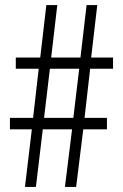

<svg xmlns="http://www.w3.org/2000/svg" viewBox="-20 -734 482 754"><path d="M334 -464H424V-508H338L362 -714H320L296 -508H181L205 -714H162L138 -508H42V-464H132L110 -271H19V-226H105L78 0H121L148 -226H263L235 0H279L307 -226H400V-271H312ZM153 -271 176 -464H291L268 -271Z"/></svg>

Font: Noto Sans Khmer UI ExtraCondensed Light
Style: Regular
Weight: 300
Width: 2
Designer: Danh Hong and the Monotype Design Team
Foundry: Monotype Imaging Inc.
Version: Version 2.002